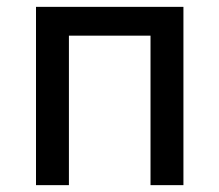

<svg xmlns="http://www.w3.org/2000/svg" viewBox="-20 -540 640 560"><path d="M85 0V-520H515V0H419V-436H181V0Z"/></svg>

Font: Iosevka Custom Medium Extended
Style: Regular
Weight: 500
Width: 7
Monospace: yes
Designer: Belleve Invis
Foundry: Belleve Invis
Version: Version 11.2.4; ttfautohint (v1.8.4)